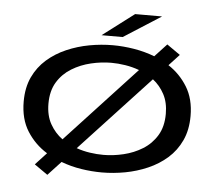

<svg xmlns="http://www.w3.org/2000/svg" viewBox="-61 -959 1221 1078"><g transform="rotate(5 550.0 -420.0)"><path d="M169.5 -1.5 232.5 -69.5Q163.5 -112 120 -180.5Q76.5 -249 76.5 -348Q76.5 -426.5 104.2 -485.8Q132 -545 180 -587Q228 -629 288.8 -655.2Q349.5 -681.5 416.2 -693.8Q483 -706 548 -706Q606.5 -706 667.5 -696Q728.5 -686 784.5 -664.5L852 -737L927 -684.5L868.5 -621.5Q934 -579 975.5 -511.5Q1017 -444 1017 -348Q1017 -269 989.2 -209.5Q961.5 -150 913.8 -108Q866 -66 805.5 -39.8Q745 -13.5 678.8 -1.2Q612.5 11 548 11Q491 11 431.8 1.8Q372.5 -7.5 318 -28L244.5 51ZM216 -348Q216 -281 242.8 -233.5Q269.5 -186 312 -155L706 -580Q668 -594 627.2 -600.5Q586.5 -607 548 -607Q492 -607 433.8 -593.2Q375.5 -579.5 326 -549.2Q276.5 -519 246.2 -469.5Q216 -420 216 -348ZM548 -88Q603.5 -88 661.2 -101.8Q719 -115.5 768 -145.8Q817 -176 847.2 -225.8Q877.5 -275.5 877.5 -348Q877.5 -412 852.8 -458.2Q828 -504.5 788.5 -535L396 -112.5Q433 -99.5 472 -93.8Q511 -88 548 -88ZM598.5 -756.5H479.5L657 -891H809Z"/></g></svg>

Font: Trispace Expanded Medium
Style: Regular
Weight: 500
Width: 7
Designer: Tyler Finck
Foundry: Etcetera Type Company
Version: Version 1.210; ttfautohint (v1.8.3)